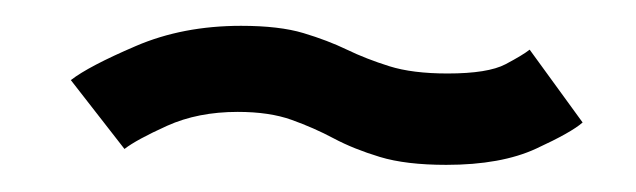

<svg xmlns="http://www.w3.org/2000/svg" viewBox="-20 -418 480 145"><path d="M317 -293.5Q286.5 -293.5 266.8 -299.5Q247 -305.5 232 -313.5Q217 -321.5 200.2 -327.5Q183.5 -333.5 159.5 -333.5Q129.5 -333.5 106.2 -323Q83 -312.5 74 -305.5L33.5 -357.5Q47 -368 82.5 -383.2Q118 -398.5 162 -398.5Q191 -398.5 209.2 -393Q227.5 -387.5 242 -380.5Q256.5 -373.5 274 -368Q291.5 -362.5 318 -362.5Q348.5 -362.5 361.8 -369.5Q375 -376.5 380 -380.5L420 -325.5Q411.5 -318 385 -305.8Q358.5 -293.5 317 -293.5Z"/></svg>

Font: Anybody ExtraExpanded Regular
Style: Italic
Weight: 400
Width: 8
Italic angle: -10°
Designer: Tyler Finck
Foundry: Etcetera Type Company
Version: Version 1.010; ttfautohint (v1.8.3) -l 8 -r 50 -G 200 -x 14 